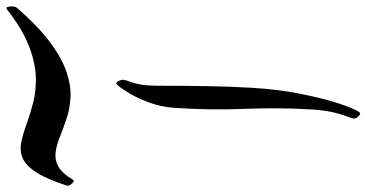

<svg xmlns="http://www.w3.org/2000/svg" viewBox="-457 -943 1168 612"><g transform="rotate(-90 127.0 -637.0)"><path d="M89.4 -667Q92.3 -707.5 106 -744.9Q119.6 -782.2 136 -809.3Q152.3 -836.4 162.1 -846.7Q169.4 -855 174.8 -843.3Q180.2 -831.5 178.2 -824.7Q176.8 -817.4 172.1 -805.7Q167.5 -793.9 163.6 -772.7Q159.7 -751.5 159.7 -714.4Q159.7 -631.8 158.4 -559.3Q157.2 -486.8 153.3 -419.9Q148.4 -335.9 134 -263.4Q119.6 -190.9 103.3 -141.4Q86.9 -91.8 75.7 -76.2Q70.8 -68.8 62.3 -78.6Q53.7 -88.4 55.2 -94.7Q57.6 -104 63.5 -119.1Q69.3 -134.3 75.7 -161.9Q82 -189.5 84.5 -235.4Q90.3 -334.5 85.9 -443.8Q81.5 -553.2 89.4 -667ZM407.2 -1166Q346.7 -1096.7 295.4 -1059.3Q244.1 -1022 201.2 -1008.1Q158.2 -994.1 121.8 -996.3Q85.4 -998.5 54.9 -1008.8Q24.4 -1019 -2.2 -1029.8Q-28.8 -1040.5 -52.2 -1043.7Q-75.7 -1046.9 -97.4 -1035.2Q-119.1 -1023.4 -140.6 -987.8Q-144 -982.4 -152.3 -991.7Q-160.6 -1001 -158.7 -1007.8Q-137.2 -1073.7 -115.5 -1106.7Q-93.8 -1139.6 -70.1 -1149.2Q-46.4 -1158.7 -19.8 -1153.1Q6.8 -1147.5 38.3 -1136Q69.8 -1124.5 107.2 -1115Q144.5 -1105.5 189.2 -1106.9Q233.9 -1108.4 287.4 -1129.2Q340.8 -1149.9 404.3 -1199.7Q408.7 -1203.1 410.9 -1196.3Q413.1 -1189.5 412.4 -1180.2Q411.6 -1170.9 407.2 -1166Z"/></g></svg>

Font: Awami Nastaliq
Style: Regular
Weight: 400
Designer: Peter Martin, SIL International
Foundry: SIL International
Version: Version 3.100